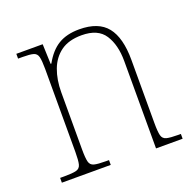

<svg xmlns="http://www.w3.org/2000/svg" viewBox="-101 -648 767 753"><g transform="rotate(-20 282.0 -271.0)"><path d="M34 0V-20H52Q86 -20 101.5 -24Q117 -28 121 -44Q125 -60 125 -95V-442Q125 -476 121 -492Q117 -508 102.5 -512Q88 -516 58 -516H39V-536H149L152 -453H155Q181 -500 216 -521Q251 -542 303 -542Q383 -542 419 -497Q455 -452 455 -359V-95Q455 -60 459 -44Q463 -28 478.5 -24Q494 -20 527 -20H538V0H427V-365Q427 -432 399.5 -474.5Q372 -517 304 -517Q250 -517 217 -493Q184 -469 168.5 -427.5Q153 -386 153 -334V-95Q153 -60 157 -44Q161 -28 176.5 -24Q192 -20 226 -20H238V0Z"/></g></svg>

Font: Noto Serif Tamil SemiCondensed Thin
Style: Italic
Weight: 100
Width: 4
Italic angle: -12°
Designer: Indian Type Foundry, Tom Grace, and the Monotype Design Team
Foundry: Monotype Imaging Inc.
Version: Version 2.003; ttfautohint (v1.8.4.7-5d5b)